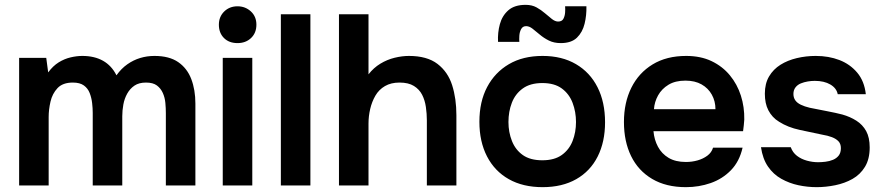

<svg xmlns="http://www.w3.org/2000/svg" viewBox="-20 -766 3643 793"><path d="M59 0V-527H171L179 -467Q199 -494 222.5 -508.5Q246 -523 271.5 -529Q297 -535 320 -535Q370 -535 405.5 -515Q441 -495 461 -455Q481 -483 506 -500.5Q531 -518 559 -526.5Q587 -535 618 -535Q679 -535 716 -509.5Q753 -484 770 -439.5Q787 -395 787 -338V0H665V-299Q665 -319 663 -341Q661 -363 652.5 -382Q644 -401 628 -413Q612 -425 583 -425Q554 -425 535.5 -412.5Q517 -400 505.5 -379.5Q494 -359 489.5 -334.5Q485 -310 485 -286V0H363V-300Q363 -319 360.5 -340.5Q358 -362 350.5 -381.5Q343 -401 326.5 -413Q310 -425 281 -425Q239 -425 217.5 -402Q196 -379 188.5 -346Q181 -313 181 -283V0Z M900 0V-527H1022V0ZM961 -588Q926 -588 905 -609Q884 -630 884 -664Q884 -697 906 -718.5Q928 -740 961 -740Q993 -740 1016 -719Q1039 -698 1039 -664Q1039 -630 1017 -609Q995 -588 961 -588Z M1140 0V-707H1262V0Z M1380 0V-707H1502V-459Q1523 -486 1551 -503Q1579 -520 1610 -527.5Q1641 -535 1669 -535Q1744 -535 1787 -502Q1830 -469 1847.5 -414Q1865 -359 1865 -290V0H1743V-269Q1743 -296 1739 -324Q1735 -352 1723.5 -374.5Q1712 -397 1689.5 -411Q1667 -425 1630 -425Q1595 -425 1570 -410.5Q1545 -396 1530.5 -371Q1516 -346 1509 -316Q1502 -286 1502 -256V0Z M2221 7Q2140 7 2081.5 -26Q2023 -59 1991.5 -120Q1960 -181 1960 -263Q1960 -346 1992 -406.5Q2024 -467 2082 -501Q2140 -535 2221 -535Q2301 -535 2359 -501Q2417 -467 2448 -405.5Q2479 -344 2479 -261Q2479 -180 2448.5 -119.5Q2418 -59 2360 -26Q2302 7 2221 7ZM2220 -104Q2270 -104 2300.5 -126Q2331 -148 2345 -184Q2359 -220 2359 -262Q2359 -304 2345 -341Q2331 -378 2300.5 -400.5Q2270 -423 2220 -423Q2170 -423 2139 -400.5Q2108 -378 2094 -341.5Q2080 -305 2080 -262Q2080 -220 2094.5 -183.5Q2109 -147 2139.5 -125.5Q2170 -104 2220 -104ZM2296 -588Q2268 -588 2247 -598.5Q2226 -609 2209.5 -623Q2193 -637 2179.5 -647.5Q2166 -658 2153 -658Q2139 -658 2132.5 -646Q2126 -634 2125 -618.5Q2124 -603 2125 -593H2037Q2035 -631 2044.5 -666Q2054 -701 2079.5 -723.5Q2105 -746 2151 -746Q2177 -746 2196 -735.5Q2215 -725 2230.5 -711.5Q2246 -698 2259.5 -687.5Q2273 -677 2285 -677Q2301 -677 2307 -688.5Q2313 -700 2314 -714.5Q2315 -729 2314 -740H2402Q2403 -703 2394.5 -668Q2386 -633 2363 -610.5Q2340 -588 2296 -588Z M2813 7Q2731 7 2673.5 -27Q2616 -61 2586.5 -121.5Q2557 -182 2557 -262Q2557 -342 2587.5 -403.5Q2618 -465 2675.5 -500Q2733 -535 2814 -535Q2874 -535 2919 -513.5Q2964 -492 2994.5 -455Q3025 -418 3040 -371Q3055 -324 3054 -272Q3053 -260 3052 -248.5Q3051 -237 3049 -224H2679Q2682 -189 2697.5 -160Q2713 -131 2741.5 -114Q2770 -97 2813 -97Q2838 -97 2861 -103.5Q2884 -110 2901.5 -123Q2919 -136 2925 -156H3047Q3034 -99 2999 -63Q2964 -27 2915.5 -10Q2867 7 2813 7ZM2681 -315H2935Q2935 -348 2920 -375Q2905 -402 2877.5 -417.5Q2850 -433 2811 -433Q2769 -433 2741 -416Q2713 -399 2698 -372Q2683 -345 2681 -315Z M3353 7Q3315 7 3277.5 -1Q3240 -9 3207 -27.5Q3174 -46 3152 -78Q3130 -110 3123 -158H3246Q3254 -136 3271.5 -122.5Q3289 -109 3312.5 -102.5Q3336 -96 3359 -96Q3373 -96 3389.5 -98Q3406 -100 3420.5 -106Q3435 -112 3444 -123.5Q3453 -135 3453 -154Q3453 -172 3443 -182.5Q3433 -193 3416 -199.5Q3399 -206 3375 -210Q3332 -219 3283 -229.5Q3234 -240 3198 -263Q3183 -272 3172 -284Q3161 -296 3153.5 -310.5Q3146 -325 3142.5 -342Q3139 -359 3139 -379Q3139 -421 3156.5 -450.5Q3174 -480 3203.5 -498.5Q3233 -517 3271 -526Q3309 -535 3349 -535Q3403 -535 3447 -518Q3491 -501 3520.5 -466Q3550 -431 3556 -377H3440Q3435 -402 3409.5 -417Q3384 -432 3345 -432Q3331 -432 3316 -429.5Q3301 -427 3287.5 -421.5Q3274 -416 3265.5 -405Q3257 -394 3257 -378Q3257 -363 3264.5 -352Q3272 -341 3287.5 -333.5Q3303 -326 3324 -321Q3358 -314 3395 -307Q3432 -300 3459 -293Q3491 -284 3517 -267.5Q3543 -251 3557.5 -224.5Q3572 -198 3572 -157Q3572 -109 3552.5 -77Q3533 -45 3501 -27Q3469 -9 3430 -1Q3391 7 3353 7Z"/></svg>

Font: Onest SemiBold
Style: Regular
Weight: 600
Designer: Dmitri Voloshin, Andrey Kudryavtsev
Foundry: Dmitri Voloshin, Andrey Kudryavtsev
Version: Version 1.000;gftools[0.9.33]